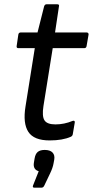

<svg xmlns="http://www.w3.org/2000/svg" viewBox="-20 -638 430 889"><path d="M210 12.2Q137.2 12.2 111.3 -27.3Q85.4 -66.9 98.1 -145L141.1 -415H64.9Q55.7 -415 57.1 -424.8L64.9 -478Q66.4 -487.8 77.1 -487.8H153.8L184.1 -607.9Q187 -618.2 195.8 -618.2H245.1Q255.9 -618.2 252.9 -607.9L234.9 -487.8H380.9Q385.3 -487.8 387.9 -485.1Q390.6 -482.4 390.1 -478L380.9 -424.8Q379.4 -415 370.1 -415H224.1L181.2 -147Q173.8 -99.6 186 -80.8Q198.2 -62 236.8 -62Q277.3 -62 315.9 -78.1Q320.8 -80.1 324 -78.1Q327.1 -76.2 326.2 -70.8L316.9 -16.1Q315.4 -8.3 308.1 -4.9Q270 12.2 210 12.2ZM139.2 231Q129.4 231 132.8 221.2L159.2 154.8Q131.3 146.5 137.2 113.8L140.1 96.2Q143.6 74.7 154.8 65.4Q166 56.2 187 56.2Q211.9 56.2 223.4 68.4Q234.9 80.6 231 102.1L228 118.2Q224.6 138.7 211.9 165L185.1 221.2Q180.7 231 171.9 231Z"/></svg>

Font: Sofia Sans
Style: Italic
Weight: 400
Italic angle: -9°
Designer: Botio Nikoltchev, Ani Petrova
Foundry: lettersoup
Version: Version 4.100